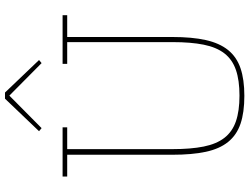

<svg xmlns="http://www.w3.org/2000/svg" viewBox="-132 -830 975 750"><g transform="rotate(-90 355.0 -455.5)"><path d="M355 12Q290 12 246 -3Q202 -18 175 -51.5Q148 -85 136.5 -138.5Q125 -192 125 -270V-680H40V-698H232V-680H147V-268Q147 -197 157 -147Q167 -97 191 -66Q215 -35 255.5 -21Q296 -7 356 -7Q416 -7 456.5 -21Q497 -35 521 -66Q545 -97 555 -147Q565 -197 565 -268V-680H480V-698H670V-680H585V-270Q585 -192 573 -138.5Q561 -85 534 -51.5Q507 -18 463 -3Q419 12 355 12ZM217 -790 344 -923H368L495 -790L483 -780L356 -906L229 -780Z"/></g></svg>

Font: IBM Plex Serif Thin
Style: Regular
Weight: 100
Designer: Mike Abbink, Paul van der Laan, Pieter van Rosmalen
Foundry: Bold Monday
Version: Version 3.001